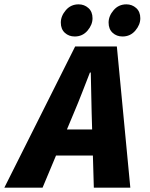

<svg xmlns="http://www.w3.org/2000/svg" viewBox="-70 -864 690 884"><path d="M-50 0 276 -650H468L530 0H362L352 -344Q351 -391 350 -436Q349 -481 348 -530H344Q326 -484 308 -437.5Q290 -391 270 -344L126 0ZM114 -148 142 -268H444L416 -148ZM274 -696Q247 -696 228.5 -713Q210 -730 210 -760Q210 -790 233 -817Q256 -844 292 -844Q318 -844 337 -827Q356 -810 356 -780Q356 -750 333 -723Q310 -696 274 -696ZM494 -696Q467 -696 448.5 -713Q430 -730 430 -760Q430 -790 453 -817Q476 -844 512 -844Q538 -844 557 -827Q576 -810 576 -780Q576 -750 553 -723Q530 -696 494 -696Z"/></svg>

Font: Source Code Pro ExtraLight Black
Style: Italic
Weight: 900
Italic angle: -11°
Monospace: yes
Version: Version 1.016;hotconv 1.0.116;makeotfexe 2.5.65601